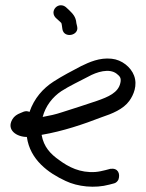

<svg xmlns="http://www.w3.org/2000/svg" viewBox="-20 -744 555 729"><path d="M82 -224C94 -137 164 -87 229 -57C275 -35 340 -28 395 -43C402 -45 407 -46 414 -48C421 -50 427 -56 430 -63C437 -85 428 -107 399 -103L380 -98C368 -95 355 -92 342 -91C284 -87 240 -110 205 -136C172 -159 146 -186 138 -232C220 -246 296 -272 366 -299C405 -312 448 -329 471 -361C487 -383 503 -420 489 -457C477 -489 443 -517 404 -521C358 -526 319 -508 288 -493C252 -474 217 -456 183 -434C143 -408 110 -371 92 -319C86 -322 78 -323 70 -320L58 -315C45 -310 34 -303 27 -291C3 -250 44 -224 82 -224ZM213 -398C244 -418 281 -435 315 -453C347 -471 395 -486 423 -464C436 -454 441 -447 437 -429C429 -392 391 -376 348 -361C306 -347 258 -331 216 -318C189 -309 169 -305 142 -300C153 -342 180 -376 213 -398ZM215 -647 217 -633C223 -597 281 -609 273 -643L270 -656C268 -681 256 -692 242 -706L230 -717C225 -721 219 -724 211 -724C195 -724 183 -710 183 -696C183 -687 188 -680 192 -676L203 -666C214 -655 213 -660 215 -647Z"/></svg>

Font: Stray Cat
Style: Bd
Weight: 700
Version: Version 1.0